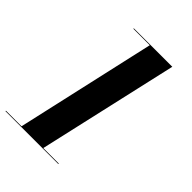

<svg xmlns="http://www.w3.org/2000/svg" viewBox="-253 -857 964 964"><g transform="rotate(45 228.5 -375.0)"><path d="M-38.5 -3.5H72L239.5 -746.5H123V-750H396L226.5 -3.5H336.5V0H-38.5Z"/></g></svg>

Font: Bodoni* 48pt
Style: Bold Italic
Weight: 700
Italic angle: -13°
Version: Version 2.3